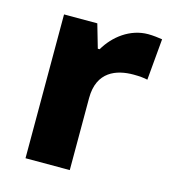

<svg xmlns="http://www.w3.org/2000/svg" viewBox="-89 -700 639 708"><g transform="rotate(15 230.5 -345.5)"><path d="M391 -625C322 -625 264 -580 232 -525H225L199 -615H72V-66H241V-341C241 -443 313 -467 377 -467C400 -467 419 -465 431 -462L445 -620C433 -622 409 -625 391 -625Z"/></g></svg>

Font: Noto Sans Malayalam UI ExtraBold
Style: Regular
Weight: 800
Designer: Jelle Bosma - Monotype Design Team
Foundry: Monotype Imaging Inc.
Version: Version 2.104